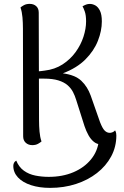

<svg xmlns="http://www.w3.org/2000/svg" viewBox="-20 -722 625 970"><path d="M233.3 227.2Q178.9 227.2 136.8 213.5Q94.7 199.8 70.9 174.5Q47.2 149.2 47.2 115.8Q47.2 108 50.6 100.9Q54.1 93.8 62.1 89.5Q75.5 122.3 100.7 140.4Q125.8 158.5 158.7 165Q191.5 171.5 226.1 171.5Q295.7 171.5 350.7 148.2Q405.6 124.9 439.5 83.5Q473.5 42.2 479.3 -12.1L507.8 3.5Q503.9 5.5 498.7 6.3Q493.4 7.1 488.9 7.1Q470.1 7.1 454.4 -5.4Q438.7 -17.9 426.8 -39.2Q415 -60.4 406.8 -85.2L364.7 -217.8Q358.6 -238.1 348.7 -257.2Q338.8 -276.3 321.3 -291.6Q303.7 -306.8 275 -315.8Q246.2 -324.8 201.9 -324.8H167L166 -361Q176.5 -361.9 186.3 -362.8Q196.1 -363.8 205.2 -365.2Q256.8 -371.2 296.2 -396.7Q335.5 -422.3 362 -458.9Q388.5 -495.5 401.7 -536.3Q414.9 -577.1 414.9 -614Q414.9 -645 408.4 -663.6Q401.9 -682.2 396.9 -690.2Q406.5 -695.7 415.2 -699Q423.9 -702.2 434 -702.2Q448 -702.2 461.9 -694.5Q475.8 -686.7 485.1 -667.6Q494.5 -648.5 494.5 -613.6Q494.5 -566.5 474.6 -515.8Q454.7 -465.1 411.4 -421.7Q368.2 -378.4 297.5 -351.5Q359.7 -343.4 391 -313.7Q422.2 -283.9 438.2 -239.2L485.4 -104.8Q497.5 -73.9 508.2 -62.9Q518.8 -51.8 532.6 -50.9Q538.1 -50.5 546.3 -53Q554.5 -55.5 561.5 -63.3Q565.5 -56 566.7 -49.5Q567.8 -42.9 567.8 -37.7Q567.8 19.6 541.7 68.2Q515.6 116.7 469.8 152.3Q424.1 187.9 363.5 207.6Q302.8 227.2 233.3 227.2ZM143.1 11.2Q123.1 11.2 110 -0.8Q97 -12.8 97 -33.4L95.9 -577.4Q95.9 -606.9 93.5 -634.5Q91.1 -662.1 83.5 -684.2Q89.2 -689.5 101.1 -696Q112.9 -702.4 130.1 -702.4Q150.1 -702.4 162.9 -690.9Q175.7 -679.4 175.7 -658.2L177.2 -114.2Q177.2 -85.2 179.7 -57.1Q182.1 -29.1 189.7 -7.4Q183.9 -2.1 172.1 4.6Q160.2 11.2 143.1 11.2Z"/></svg>

Font: Arima Thin
Style: Regular
Weight: 100
Designer: Joana Correia and Natanael Gama
Foundry: NDISCOVER
Version: Version 1.101;gftools[0.9.23]